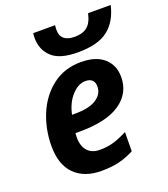

<svg xmlns="http://www.w3.org/2000/svg" viewBox="-143 -879 866 990"><g transform="rotate(-20 290.0 -384.0)"><path d="M44 -197Q44 -290 78 -371.5Q112 -453 177.5 -503.5Q243 -554 334 -554Q416 -554 460 -515Q504 -476 504 -411Q504 -322 429 -270.5Q354 -219 206 -219H183Q182 -211 182 -196Q182 -148 205.5 -121.5Q229 -95 274 -95Q313 -95 346.5 -104.5Q380 -114 425 -137L424 -32Q382 -10 340.5 0Q299 10 244 10Q150 10 97 -43Q44 -96 44 -197ZM217 -314Q293 -314 332.5 -339.5Q372 -365 372 -407Q372 -430 359.5 -442Q347 -454 323 -454Q283 -454 247.5 -415Q212 -376 199 -314ZM153 -751Q153 -764 155 -778H275Q273 -766 273 -753Q273 -687 351 -687Q394 -687 419.5 -707.5Q445 -728 456 -778H580Q561 -694 505.5 -650Q450 -606 339 -606Q239 -606 196 -647Q153 -688 153 -751Z"/></g></svg>

Font: Noto Sans Display
Style: Bold Italic
Weight: 700
Italic angle: -12°
Designer: Monotype Design team
Foundry: Monotype Imaging Inc.
Version: Version 1.000